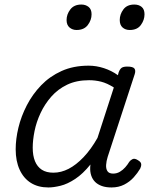

<svg xmlns="http://www.w3.org/2000/svg" viewBox="-20 -808 663 845"><path d="M193 17Q148 17 116 -3Q84 -23 66.5 -61Q49 -99 49 -151Q49 -196 61 -246Q73 -296 98 -344.5Q123 -393 161 -432.5Q199 -472 251 -495.5Q303 -519 370 -519Q404 -519 437.5 -508Q471 -497 499 -477L502 -489Q508 -505 516 -510Q524 -515 540 -515Q565 -515 571.5 -506.5Q578 -498 573 -482L454 -118Q448 -99 447 -82Q446 -65 453 -54.5Q460 -44 478 -44Q494 -44 507.5 -52Q521 -60 531.5 -72Q542 -84 549 -96Q555 -104 564 -108Q573 -112 587 -103Q601 -95 601.5 -85.5Q602 -76 597 -66Q586 -47 568.5 -27.5Q551 -8 526.5 4.5Q502 17 471 17Q446 17 428 10.5Q410 4 398.5 -7.5Q387 -19 381.5 -35.5Q376 -52 377 -72Q377 -75 377.5 -78Q378 -81 378 -84Q345 -43 311 -20.5Q277 2 246.5 9.5Q216 17 193 17ZM124 -158Q124 -123 134 -98.5Q144 -74 164 -61Q184 -48 215 -48Q249 -48 282 -65Q315 -82 347.5 -116Q380 -150 409 -201L481 -423Q451 -442 425 -448.5Q399 -455 372 -455Q317 -455 276 -435.5Q235 -416 206 -383Q177 -350 158.5 -310.5Q140 -271 132 -231Q124 -191 124 -158ZM317 -676Q299 -676 286 -687Q273 -698 273 -720Q273 -745 289.5 -766.5Q306 -788 338 -788Q357 -788 370 -777.5Q383 -767 383 -745Q383 -720 366.5 -698Q350 -676 317 -676ZM551 -676Q532 -676 519.5 -687Q507 -698 507 -720Q507 -745 523 -766.5Q539 -788 571 -788Q591 -788 603.5 -777.5Q616 -767 616 -745Q616 -720 600 -698Q584 -676 551 -676Z"/></svg>

Font: Playwrite RO Light
Style: Regular
Weight: 300
Version: Version 1.002